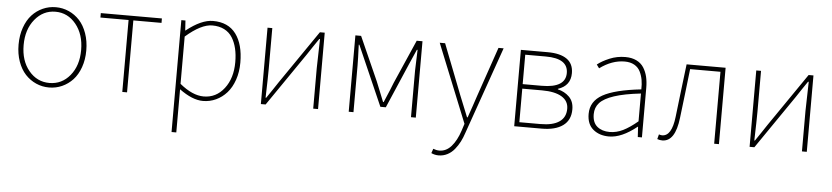

<svg xmlns="http://www.w3.org/2000/svg" viewBox="-43 -733 5190 1197"><g transform="rotate(5 2552.0 -134.0)"><path d="M54.2 -237.8Q54.2 -296.4 71.3 -344.7Q88.4 -393.1 117.4 -424.6Q146.5 -456.1 184.8 -473.1Q223.1 -490.2 266.1 -490.2Q309.1 -490.2 347.4 -473.1Q385.7 -456.1 414.8 -424.6Q443.8 -393.1 460.9 -344.7Q478 -296.4 478 -237.8Q478 -180.2 460.9 -132.3Q443.8 -84.5 414.8 -53.2Q385.7 -22 347.4 -4.9Q309.1 12.2 266.1 12.2Q223.1 12.2 184.8 -4.9Q146.5 -22 117.4 -53.2Q88.4 -84.5 71.3 -132.3Q54.2 -180.2 54.2 -237.8ZM445.8 -237.8Q445.8 -335.9 394.5 -398.9Q343.3 -461.9 266.1 -461.9Q189 -461.9 137.5 -398.9Q85.9 -335.9 85.9 -237.8Q85.9 -140.1 137.2 -78.1Q188.5 -16.1 266.1 -16.1Q343.8 -16.1 394.8 -78.1Q445.8 -140.1 445.8 -237.8Z M724.1 0V-450.2H547.9V-478H930.2V-450.2H753.9V0Z M1051.8 222.2V-478H1077.6L1081.5 -416H1083.5Q1176.8 -490.2 1249.5 -490.2Q1344.7 -490.2 1393.1 -425.3Q1441.4 -360.4 1441.4 -246.1Q1441.4 -187 1424.3 -137.7Q1407.2 -88.4 1378.2 -55.9Q1349.1 -23.4 1310.8 -5.6Q1272.5 12.2 1229.5 12.2Q1163.1 12.2 1081.5 -47.9V222.2ZM1231.4 -16.1Q1309.6 -16.1 1359.6 -80.8Q1409.7 -145.5 1409.7 -246.1Q1409.7 -293.5 1400.6 -331.5Q1391.6 -369.6 1373 -399.4Q1354.5 -429.2 1322.5 -445.6Q1290.5 -461.9 1247.6 -461.9Q1177.7 -461.9 1081.5 -377.9V-82Q1161.6 -16.1 1231.4 -16.1Z M1591.3 0V-478H1621.1V-224.1Q1621.1 -169.9 1617.2 -42H1621.1Q1631.3 -56.6 1656.2 -93.8Q1681.2 -130.9 1690.9 -146L1918.9 -478H1949.2V0H1918.9V-253.9Q1918.9 -292 1923.3 -436H1918.9Q1908.7 -421.4 1883.8 -384.3Q1858.9 -347.2 1849.1 -332L1621.1 0Z M2141.1 0V-478H2176.8L2298.8 -204.1Q2305.7 -186.5 2323 -144.3Q2340.3 -102.1 2349.1 -79.1H2353Q2392.6 -170.9 2404.8 -204.1L2524.9 -478H2561V0H2530.8V-292Q2530.8 -318.4 2535.2 -421.9H2530.8Q2529.8 -419.4 2488.8 -326.2L2369.1 -47.9H2335L2212.9 -326.2Q2171.9 -419.4 2170.9 -421.9H2167Q2170.9 -330.1 2170.9 -292V0Z M2722.7 222.2Q2698.2 222.2 2676.8 211.9L2686.5 184.1Q2706.1 191.9 2724.6 191.9Q2767.6 191.9 2799.8 155.3Q2832 118.7 2852.5 56.2L2866.7 12.2L2668.9 -478H2702.6L2824.7 -164.1Q2876.5 -35.6 2878.9 -29.8H2882.8Q2892.1 -53.7 2908 -102.3Q2923.8 -150.9 2928.7 -164.1L3036.6 -478H3068.8L2877 67.9Q2867.2 98.1 2854 123.8Q2840.8 149.4 2822 172.6Q2803.2 195.8 2777.6 209Q2752 222.2 2722.7 222.2Z M3176.8 0V-478H3344.7Q3422.9 -478 3464.6 -449Q3506.3 -419.9 3506.3 -360.8Q3506.3 -281.7 3427.7 -255.9V-252.9Q3470.2 -243.2 3499.5 -214.4Q3528.8 -185.5 3528.8 -136.2Q3528.8 -68.8 3481.4 -34.4Q3434.1 0 3348.6 0ZM3206.5 -266.1H3325.7Q3474.6 -266.1 3474.6 -358.9Q3474.6 -450.2 3335.4 -450.2H3206.5ZM3206.5 -27.8H3338.4Q3416.5 -27.8 3456.5 -55.7Q3496.6 -83.5 3496.6 -137.2Q3496.6 -186 3453.6 -211.9Q3410.6 -237.8 3330.6 -237.8H3206.5Z M3770.5 12.2Q3710.4 12.2 3671.4 -20.3Q3632.3 -52.7 3632.3 -117.2Q3632.3 -196.3 3707 -238Q3781.7 -279.8 3946.3 -297.9Q3947.3 -330.1 3942.6 -356.9Q3938 -383.8 3925.8 -408.7Q3913.6 -433.6 3888.7 -447.8Q3863.8 -461.9 3828.1 -461.9Q3748.5 -461.9 3672.4 -405.8L3656.2 -428.2Q3685.5 -451.7 3731.7 -470.9Q3777.8 -490.2 3830.1 -490.2Q3870.6 -490.2 3899.9 -475.8Q3929.2 -461.4 3945.3 -435.8Q3961.4 -410.2 3968.8 -379.2Q3976.1 -348.1 3976.1 -310.1V0H3950.2L3946.3 -64H3944.3Q3849.6 12.2 3770.5 12.2ZM3772.5 -16.1Q3814.5 -16.1 3855.5 -36.1Q3896.5 -56.2 3946.3 -98.1V-272Q3842.3 -260.3 3779.8 -239.5Q3717.3 -218.8 3690.7 -189.5Q3664.1 -160.2 3664.1 -118.2Q3664.1 -65.9 3694.3 -41Q3724.6 -16.1 3772.5 -16.1Z M4104 7.8Q4086.9 7.8 4072.3 2L4080.1 -27.8Q4091.8 -23.9 4100.1 -23.9Q4160.2 -23.9 4174.3 -146Q4180.7 -201.2 4193.8 -311.8Q4207 -422.4 4213.9 -478H4458V0H4428.2V-450.2H4238.3Q4232.4 -398.9 4220.5 -296.4Q4208.5 -193.8 4202.1 -142.1Q4184.6 7.8 4104 7.8Z M4649.9 0V-478H4679.7V-224.1Q4679.7 -169.9 4675.8 -42H4679.7Q4689.9 -56.6 4714.8 -93.8Q4739.7 -130.9 4749.5 -146L4977.5 -478H5007.8V0H4977.5V-253.9Q4977.5 -292 4981.9 -436H4977.5Q4967.3 -421.4 4942.4 -384.3Q4917.5 -347.2 4907.7 -332L4679.7 0Z"/></g></svg>

Font: Source Sans 3 ExtraLight
Style: Regular
Weight: 200
Designer: Paul D. Hunt
Foundry: Adobe
Version: Version 3.052;hotconv 1.1.0;makeotfexe 2.6.0